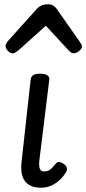

<svg xmlns="http://www.w3.org/2000/svg" viewBox="-20 -859 402 896"><path d="M172 17Q140 17 120.5 6.5Q101 -4 91 -22Q81 -40 79.5 -64Q78 -88 82 -116L123 -487Q125 -502 135.5 -508.5Q146 -515 168 -515Q190 -515 201 -507.5Q212 -500 210 -487L163 -105Q162 -91 163.5 -80.5Q165 -70 170.5 -64.5Q176 -59 188 -59Q199 -59 208.5 -64Q218 -69 226 -78.5Q234 -88 242 -97Q248 -104 257.5 -103Q267 -102 279 -93Q290 -85 292 -75.5Q294 -66 289 -57Q278 -38 260.5 -21Q243 -4 220.5 6.5Q198 17 172 17ZM40 -610Q28 -610 17 -621.5Q6 -633 6 -644Q6 -649 8 -653.5Q10 -658 14 -664L153 -819Q162 -828 173.5 -833.5Q185 -839 203 -839Q219 -839 229 -832.5Q239 -826 245 -817L355 -660Q360 -653 361 -649.5Q362 -646 362 -642Q362 -631 348.5 -620.5Q335 -610 325 -610Q317 -610 311.5 -614Q306 -618 300 -624L194 -739L66 -624Q59 -619 52.5 -614.5Q46 -610 40 -610Z"/></svg>

Font: Playwrite GB J
Style: Italic
Weight: 400
Italic angle: -7.01216°
Designer: Veronika Burian, José Scaglione
Foundry: TypeTogether
Version: Version 1.002